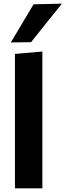

<svg xmlns="http://www.w3.org/2000/svg" viewBox="-20 -1027 358 1047"><path d="M61.5 0V-733L211 -746V0ZM39 -795.5Q70 -847.5 101 -899.5Q132 -951.5 163 -1003.5L317.5 -1007Q274 -953 232 -900.5Q190 -848 149.5 -797Z"/></svg>

Font: Commissioner
Style: Bold
Weight: 700
Designer: Kostas Bartsokas
Foundry: Kostas Bartsokas
Version: Version 1.000; ttfautohint (v1.8.3)